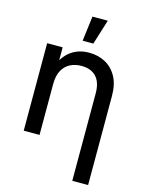

<svg xmlns="http://www.w3.org/2000/svg" viewBox="-136 -809 825 1093"><g transform="rotate(15 276.5 -262.5)"><path d="M152.8 -299.3V0H59.6V-515.6H150.9V-389.2H127.4Q152.3 -458.5 197.5 -491.9Q242.7 -525.4 305.7 -525.4Q358.4 -525.4 400.9 -502.7Q443.4 -480 468.5 -434.6Q493.7 -389.2 493.7 -320.8V204.1H400.4V-311.5Q400.4 -376 369.6 -408.7Q338.9 -441.4 282.7 -441.4Q246.6 -441.4 217 -426.8Q187.5 -412.1 170.2 -380.9Q152.8 -349.6 152.8 -299.3ZM251 -581.5 269.5 -728.5H359.9L314 -581.5Z"/></g></svg>

Font: Inter Cardless Display
Style: Regular
Weight: 400
Designer: Rasmus Andersson
Foundry: rsms
Version: Version 4.001;git-9221beed3